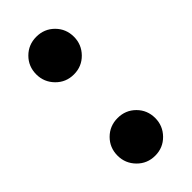

<svg xmlns="http://www.w3.org/2000/svg" viewBox="-178 -549 598 598"><g transform="rotate(-45 121.0 -250.0)"><path d="M120 -346Q85 -346 61 -370.5Q37 -395 37 -429Q37 -464 61 -488Q85 -512 120 -512Q155 -512 179 -488Q203 -464 203 -429Q203 -395 179 -370.5Q155 -346 120 -346ZM120 12Q85 12 61 -12.5Q37 -37 37 -71Q37 -106 61 -130Q85 -154 120 -154Q155 -154 179 -130Q203 -106 203 -71Q203 -37 179 -12.5Q155 12 120 12Z"/></g></svg>

Font: Rethink Sans
Style: Bold
Weight: 700
Designer: The Rethink Sans project authors (Hans Thiessen). DM Sans designed by Colophon Foundry.
Foundry: Rethink Communications LLC
Version: Version 1.001